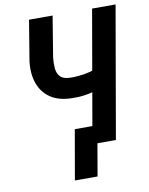

<svg xmlns="http://www.w3.org/2000/svg" viewBox="-95 -780 793 1022"><g transform="rotate(-10 301.0 -268.5)"><path d="M133.8 -710.9H261.2L225.1 -490.2Q221.7 -459 224.1 -431.6Q226.6 -404.3 242.7 -387Q258.8 -369.6 296.4 -368.7Q314.5 -368.2 333.3 -369.6Q352.1 -371.1 370.4 -374Q388.7 -377 406.5 -381.8Q424.3 -386.7 442.4 -392.6L430.7 -282.7Q414.1 -275.9 396.2 -271.5Q378.4 -267.1 360.1 -264.2Q341.8 -261.2 323.5 -260.3Q305.2 -259.3 287.6 -259.8Q217.3 -260.7 172.6 -290.3Q127.9 -319.8 108.9 -371.8Q89.8 -423.8 97.7 -491.7ZM474.6 -710.9H601.6L478 0H351.1ZM394.5 -94.7 348.1 174.3H225.6L272.5 -94.7Z"/></g></svg>

Font: Roboto Condensed SemiBold
Style: Italic
Weight: 600
Italic angle: -12°
Designer: Christian Robertson
Foundry: Google
Version: Version 3.008; 2023